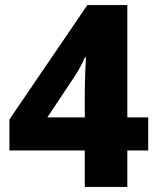

<svg xmlns="http://www.w3.org/2000/svg" viewBox="-20 -734 618 754"><path d="M562 -143H480V0H313V-143H17V-265L323 -714H480V-273H562ZM313 -376Q313 -396 314 -425Q315 -454 316 -478.5Q317 -503 318 -508H313Q304 -487 295 -470.5Q286 -454 273 -434L166 -273H313Z"/></svg>

Font: Noto Sans Gujarati ExtraBold
Style: Regular
Weight: 800
Designer: Jelle Bosma - Monotype Design Team, Universal Thirst
Foundry: Monotype Imaging Inc.
Version: Version 2.106; ttfautohint (v1.8.4.7-5d5b)